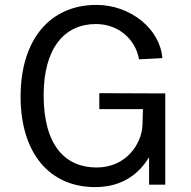

<svg xmlns="http://www.w3.org/2000/svg" viewBox="-20 -753 780 783"><path d="M368 10C483 10 549 -48 588 -112V0H654V-372L385 -373V-308H563L561 -242C558 -169 497 -70 374 -70C245 -70 158 -161 158 -365C158 -554 241 -655 371 -655C464 -655 533 -592 547 -511L642 -516C634 -631 516 -733 373 -733C186 -733 64 -594 64 -359C64 -131 180 10 368 10Z"/></svg>

Font: United Sans
Style: Regular
Weight: 400
Designer: Pablo Impallari, Rodrigo Fuenzalida (Modified by Dan O. Williams)
Version: Version 1.000;PS 001.000;hotconv 1.0.88;makeotf.lib2.5.64775